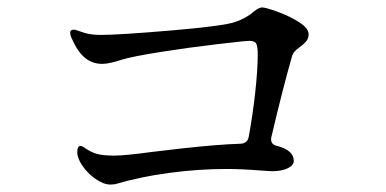

<svg xmlns="http://www.w3.org/2000/svg" viewBox="-20 -613 1040 517"><path d="M811 -521Q811 -510 805 -502.5Q799 -495 787 -486Q771 -475 767 -464Q741 -373 711 -245Q710 -243 710 -238Q710 -223 727 -220Q771 -208 771 -180Q771 -168 755 -160Q739 -152 712 -152L680 -154Q630 -158 589 -158Q515 -158 436 -147.5Q357 -137 290 -117L278 -116Q259 -116 237.5 -131Q216 -146 202 -166.5Q188 -187 188 -203Q188 -220 197 -220Q200 -220 205 -217Q223 -204 239.5 -199Q256 -194 288 -194Q317 -194 390 -204L467 -213Q565 -224 628 -226Q647 -227 650 -246Q660 -300 667 -362Q674 -424 674 -467Q674 -488 670 -495.5Q666 -503 651 -503Q641 -503 564.5 -494Q488 -485 412 -473Q336 -461 307 -452Q274 -441 255 -441Q228 -441 208 -458Q188 -475 173 -510Q169 -518 169 -525Q169 -533 178 -533H182Q188 -531 194 -529Q200 -527 206 -525Q225 -519 251 -519Q300 -519 441.5 -531Q583 -543 614 -554Q645 -565 665 -583Q670 -587 675.5 -590Q681 -593 686 -593Q695 -593 727 -581.5Q759 -570 785 -553.5Q811 -537 811 -521Z"/></svg>

Font: Shippori Mincho B1 Medium
Style: Regular
Weight: 500
Designer: FONTDASU
Foundry: FONTDASU / Google Inc. / but / Adobe
Version: Version 3.110; ttfautohint (v1.8.3)